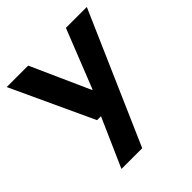

<svg xmlns="http://www.w3.org/2000/svg" viewBox="-190 -630 968 968"><g transform="rotate(-45 294.0 -145.5)"><path d="M125 205 240 -56H212L8 -496H161L302 -181H305L430 -496H579L273 205Z"/></g></svg>

Font: DM Sans 9pt 36pt ExtraBold
Style: Regular
Weight: 800
Version: Version 4.004;gftools[0.9.30]